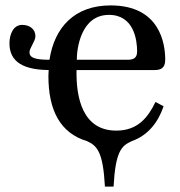

<svg xmlns="http://www.w3.org/2000/svg" viewBox="-20 -522 664 710"><path d="M15 -362C15 -307 47 -264 160 -263C160 -256 159 -248 159 -241C159 -115 202 -30 302 0C339 17 361 39 368 168H400C407 38 429 17 467 0C529 -22 565 -71 585 -129L555 -145C527 -87 489 -39 410 -39C286 -39 261 -159 263 -263H551C572 -263 591 -268 591 -301C591 -360 572 -502 389 -502C255 -502 181 -420 163 -301C108 -301 89 -309 89 -329C89 -344 111 -370 111 -388C111 -414 90 -430 62 -430C28 -430 15 -393 15 -362ZM264 -301C264 -342 279 -467 383 -467C476 -467 487 -372 487 -333C487 -314 481 -301 453 -301Z"/></svg>

Font: Lingua Franca
Style: Regular
Weight: 400
Version: Version 1.19